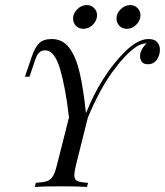

<svg xmlns="http://www.w3.org/2000/svg" viewBox="-20 -736 650 756"><path d="M609.7 -539.5Q609.7 -519.4 597.6 -501.2Q585.5 -483.1 562.1 -483.1Q546 -483.1 538.7 -492.3Q531.5 -501.6 531.5 -515.3Q531.5 -528.2 538.7 -541.5Q546 -554.8 557.3 -565.3H554.8Q533.1 -564.5 510.5 -547.6Q468.5 -516.9 419.8 -448.8Q371 -380.6 325.8 -272.6L279 -85.5Q272.6 -58.1 272.6 -46.8Q272.6 -29 284.3 -23.4Q296 -17.7 326.6 -16.1L322.6 0Q286.3 -2.4 222.6 -2.4Q152.4 -2.4 116.9 0L121 -16.1Q150 -17.7 164.5 -22.6Q179 -27.4 187.9 -41.5Q196.8 -55.6 204 -85.5L251.6 -273.4Q238.7 -387.9 216.9 -462.9Q195.2 -537.9 157.3 -537.9Q143.5 -537.9 134.3 -529Q125 -520.2 118.5 -500L96 -433.9H78.2L104.8 -512.1Q117.7 -550 134.3 -566.1Q150.8 -582.3 183.9 -582.3Q226.6 -582.3 252.8 -547.6Q279 -512.9 293.5 -450.8Q308.1 -388.7 318.5 -290.3Q348.4 -365.3 387.1 -425.8Q425.8 -486.3 469.4 -529.8Q521.8 -582.3 564.5 -582.3Q587.9 -582.3 598.8 -570.2Q609.7 -558.1 609.7 -539.5ZM321.8 -716.1Q338.7 -716.1 350.4 -704.4Q362.1 -692.7 362.1 -675.8Q362.1 -655.6 346 -639.1Q329.8 -622.6 308.1 -622.6Q290.3 -622.6 279 -634.3Q267.7 -646 267.7 -663.7Q267.7 -683.1 284.3 -699.6Q300.8 -716.1 321.8 -716.1ZM492.7 -716.1Q509.7 -716.1 521.4 -704.4Q533.1 -692.7 533.1 -675.8Q533.1 -655.6 516.9 -639.1Q500.8 -622.6 479 -622.6Q461.3 -622.6 450 -634.3Q438.7 -646 438.7 -663.7Q438.7 -683.1 455.2 -699.6Q471.8 -716.1 492.7 -716.1Z"/></svg>

Font: Playfair Display SC
Style: Italic
Weight: 400
Italic angle: -14°
Designer: Claus Eggers Sørensen
Foundry: Claus Eggers Sørensen
Version: Version 1.202; ttfautohint (v1.6)